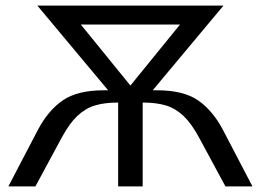

<svg xmlns="http://www.w3.org/2000/svg" viewBox="-20 -669 936 689"><path d="M886 0H789L694 -176Q667 -226 638.5 -253Q610 -280 575.5 -290.5Q541 -301 492 -301V0H404V-301Q355 -301 320.5 -290.5Q286 -280 257.5 -253Q229 -226 202 -176L107 0H10L116 -203Q153 -273 205.5 -309Q258 -345 352 -345H368L114 -649H782L528 -345H544Q638 -345 690.5 -309Q743 -273 780 -203ZM270 -581 448 -362 626 -581Z"/></svg>

Font: Play
Style: Regular
Weight: 400
Designer: Jonas Hecksher (Cyrillic expansion: Cyreal)
Foundry: Jonas Hecksher, Playtype, e-types AS
Version: Version 2.101; ttfautohint (v1.5.65-e2d9)